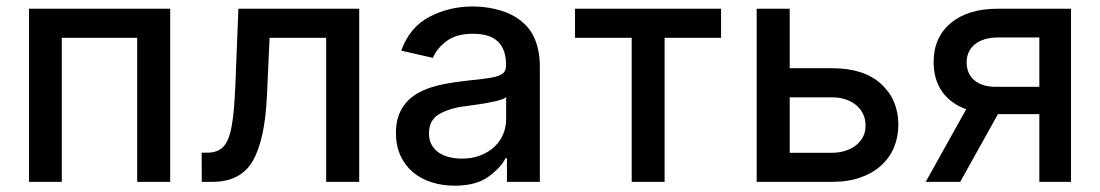

<svg xmlns="http://www.w3.org/2000/svg" viewBox="-20 -573 3465 605"><path d="M516.3 -545.5V0H412.3V-453.8H174.7V0H71.4V-545.5Z M615.4 -92H634.9Q665.1 -92 683.2 -110.1Q692.1 -119 698.7 -134.6Q705.3 -150.2 709.7 -173.8Q714.1 -197.4 717 -229.8Q719.8 -262.1 721.6 -304L731.2 -545.5H1111.9V0H1007.8V-453.8H829.5L821 -268.5Q814.6 -133.2 777 -66.8Q739 0 649.9 0H615.8Z M1436.8 -317.1Q1473.7 -321.4 1499.8 -324.2Q1525.9 -327.1 1542.4 -331.5Q1558.9 -335.9 1566.8 -343.9Q1574.6 -351.9 1574.6 -366.5V-369Q1574.6 -416.9 1549.2 -441.8Q1523.8 -466.6 1470.9 -466.6Q1417.3 -466.6 1386.7 -443.2Q1355.8 -419.7 1344.1 -390.6L1244.3 -413.4Q1271 -487.6 1333.5 -520.2Q1395.6 -552.6 1469.5 -552.6Q1485.4 -552.6 1503.2 -550.8Q1521 -549 1538.9 -544.9Q1556.8 -540.8 1574.4 -534.1Q1592 -527.3 1608 -517Q1624.3 -506.7 1637.8 -492.5Q1651.3 -478.3 1660.9 -459.3Q1670.5 -440.3 1675.8 -416.2Q1681.1 -392 1681.1 -362.2V0H1577.4V-74.6H1573.2Q1557.9 -44.4 1518.8 -16Q1480.1 12.1 1411.9 12.1Q1373.2 12.1 1339.5 1.2Q1305.8 -9.6 1280.9 -30.7Q1256 -51.8 1241.8 -82.9Q1227.6 -114 1227.6 -154.1Q1227.6 -185.4 1236 -208.6Q1244.3 -231.9 1259.1 -248.9Q1273.8 -266 1293.7 -277.7Q1313.6 -289.4 1336.8 -297.1Q1360.1 -304.7 1385.7 -309.3Q1411.2 -313.9 1436.8 -317.1ZM1331.7 -152.7Q1331.7 -131 1340.6 -115.8Q1349.4 -100.5 1364.2 -91.1Q1378.9 -81.7 1397.4 -77.4Q1415.8 -73.2 1435 -73.2Q1468.4 -73.2 1494.3 -83.5Q1520.2 -93.8 1538.2 -110.8Q1556.1 -127.8 1565.5 -150.2Q1574.9 -172.6 1574.9 -196.7V-267Q1571.4 -263.5 1562.1 -260.1Q1552.9 -256.7 1540.7 -253.9Q1528.4 -251.1 1514.4 -248.6Q1500.4 -246.1 1487 -244.1Q1473.7 -242.2 1462.2 -240.6Q1450.6 -239 1443.5 -237.9Q1398.1 -232.6 1364.7 -213.8Q1331.7 -195.3 1331.7 -152.7Z M2252.1 -545.5V-453.8H2074.2V0H1970.5V-453.8H1791.9V-545.5Z M2364.3 -545.5H2468.4V-358H2602.6Q2702.8 -358 2756.7 -308.2Q2810.7 -258.5 2810.7 -180Q2810.7 -141.7 2797.1 -108.8Q2783.4 -76 2756.7 -51.7Q2730.1 -27.3 2691.4 -13.7Q2652.7 0 2602.6 0H2364.3ZM2468.4 -91.6H2602.6Q2621.8 -91.6 2640.6 -96.9Q2659.4 -102.3 2674.2 -112.9Q2688.9 -123.6 2698.2 -139.6Q2707.4 -155.5 2707.4 -176.8Q2707.4 -198.9 2698.7 -215.7Q2690 -232.6 2675.2 -243.8Q2660.5 -255 2641.7 -260.7Q2622.9 -266.3 2602.6 -266.3H2468.4Z M2897 0 3024.5 -228.7Q2974.4 -247.2 2948.2 -285Q2921.9 -322.8 2921.9 -377.8Q2921.9 -455.3 2976.2 -500.4Q3029.8 -545.5 3124.3 -545.5H3354.8V0H3255V-213.4H3124.6L3005.7 0ZM3117.2 -299.4H3255V-454.9H3124.3Q3100.9 -454.9 3082.6 -449.2Q3064.3 -443.5 3051.7 -433.2Q3039.1 -422.9 3032.5 -408.6Q3025.9 -394.2 3025.9 -376.4Q3025.9 -359 3032 -344.8Q3038 -330.6 3049.7 -320.5Q3061.4 -310.4 3078.5 -304.9Q3095.5 -299.4 3117.2 -299.4Z"/></svg>

Font: Inter P Medium
Style: Regular
Weight: 500
Designer: Rasmus Andersson
Foundry: rsms
Version: Version 3.018;git-588b23468